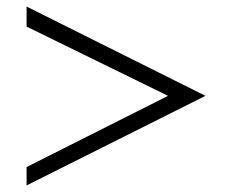

<svg xmlns="http://www.w3.org/2000/svg" viewBox="-20 -565 707 585"><path d="M61 0V-56L492 -273L61 -484V-545L606 -273Z"/></svg>

Font: Mulat Addis
Style: Regular
Weight: 400
Designer: Fasil fikreab
Version: Version 1.001; ttfautohint (v1.8.3)